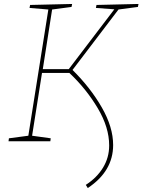

<svg xmlns="http://www.w3.org/2000/svg" viewBox="-20 -713 719 969"><path d="M676 -678 578 -665 346 -360Q437 -270 494 -170.5Q551 -71 551 19Q551 151 423 236L413 220Q469 184 500 133Q531 82 531 21Q531 -70 473 -167.5Q415 -265 330 -345H192L142 -28L236 -15L234 0H23L25 -15L123 -28L224 -665L129 -673L132 -688L344 -693L341 -678L243 -665L196 -364H327L557 -666L464 -673L467 -688L679 -693Z"/></svg>

Font: Bitter Pro Thin
Style: Italic
Weight: 250
Italic angle: -9°
Designer: Sol Matas, and Bitter project Authors
Foundry: Sol Matas
Version: Version 1.010